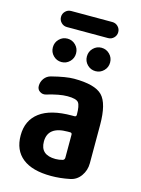

<svg xmlns="http://www.w3.org/2000/svg" viewBox="-131 -954 762 1038"><g transform="rotate(15 250.0 -435.0)"><path d="M280.3 -665Q280.3 -692.4 299.3 -711.4Q318.4 -730.5 345.2 -730.5Q372.1 -730.5 391.1 -711.4Q410.2 -692.4 410.2 -665Q410.2 -637.7 391.1 -618.7Q372.1 -599.6 345.2 -599.6Q318.4 -599.6 299.3 -618.7Q280.3 -637.7 280.3 -665ZM89.8 -665Q89.8 -692.4 108.9 -711.4Q127.9 -730.5 154.8 -730.5Q181.6 -730.5 200.7 -711.4Q219.7 -692.4 219.7 -665Q219.7 -637.7 200.7 -618.7Q181.6 -599.6 154.8 -599.6Q127.9 -599.6 108.9 -618.7Q89.8 -637.7 89.8 -665ZM309.6 -106.4V-234.4Q309.6 -245.1 298.8 -245.1H285.2Q174.8 -245.1 174.8 -160.2Q174.8 -85 259.8 -85Q279.3 -85 299.8 -90.8Q309.6 -94.7 309.6 -106.4ZM245.1 -530.3Q362.3 -530.3 403.8 -487.8Q445.3 -445.3 445.3 -325.2V-110.4Q445.3 -71.3 422.9 -39.6Q400.4 -7.8 363.3 -1Q310.5 9.8 259.8 9.8Q154.3 9.8 99.6 -33.7Q44.9 -77.1 44.9 -160.2Q44.9 -244.1 105.5 -289.6Q166 -335 285.2 -335H298.8Q309.6 -335 309.6 -345.7Q309.6 -396.5 297.4 -413.1Q285.2 -429.7 235.4 -429.7Q190.4 -429.7 119.1 -408.2Q101.6 -403.3 85.9 -413.6Q70.3 -423.8 70.3 -443.4Q70.3 -466.8 84 -485.4Q97.7 -503.9 120.1 -509.8Q200.2 -530.3 245.1 -530.3ZM365.2 -879.9Q383.8 -879.9 397 -866.7Q410.2 -853.5 410.2 -835Q410.2 -816.4 397 -803.2Q383.8 -790 365.2 -790H134.8Q116.2 -790 103 -803.2Q89.8 -816.4 89.8 -835Q89.8 -853.5 103 -866.7Q116.2 -879.9 134.8 -879.9Z"/></g></svg>

Font: Rounded-X Mgen+ 1mn bold
Style: Bold
Weight: 700
Designer: [Source Han Sans]
Ryoko NISHIZUKA  (kana & ideographs); Paul D. Hunt (Latin, Greek & Cyrillic); Wenlong ZHANG  (bopomofo
Version: Version 1.059.20150602